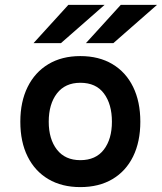

<svg xmlns="http://www.w3.org/2000/svg" viewBox="-20 -752 661 784"><path d="M308 12Q232.5 12 177.5 -20.5Q122.5 -53 92.8 -112.8Q63 -172.5 63 -255Q63 -336.5 92.8 -396.8Q122.5 -457 177.5 -490Q232.5 -523 308 -523Q384 -523 439 -490.2Q494 -457.5 523.5 -397.2Q553 -337 553 -255Q553 -173 523.5 -113Q494 -53 439 -20.5Q384 12 308 12ZM308 -98Q371 -98 404 -141Q437 -184 437 -255Q437 -326.5 404.5 -370.2Q372 -414 308 -414Q246 -414 212.5 -370.5Q179 -327 179 -255Q179 -184 212.5 -141Q246 -98 308 -98ZM331 -576 473 -732H621L443 -576ZM117 -576 259 -732H407L229 -576Z"/></svg>

Font: Overpass Mono
Style: Bold
Weight: 700
Monospace: yes
Designer: Delve Withrington, Dave Bailey
Foundry: Delve Fonts LLC
Version: Version 4.000